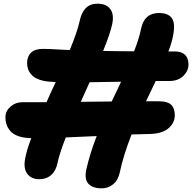

<svg xmlns="http://www.w3.org/2000/svg" viewBox="-20 -840 1049 1048"><path d="M191.9 138.2Q148.9 137.2 127.7 106.9Q106.4 76.7 118.2 21Q127.9 -27.8 150.9 -85.9Q110.8 -86.4 81.8 -96.4Q52.7 -106.4 37.4 -123.8Q22 -141.1 15.4 -161.1Q8.8 -181.2 9.8 -204.1Q11.2 -236.3 38.6 -259.3Q65.9 -282.2 103 -282.2H233.9Q252.4 -325.2 284.2 -392.1Q278.3 -393.1 268.1 -393.1Q226.6 -394.5 197.5 -404.3Q168.5 -414.1 154.1 -429.7Q139.6 -445.3 133.8 -461.2Q127.9 -477.1 127.9 -496.1Q127.9 -531.7 149.2 -552.5Q170.4 -573.2 214.8 -573.2Q233.4 -573.2 252.9 -572.3Q272.5 -571.3 303 -569.6Q333.5 -567.9 360.8 -566.9Q403.3 -670.9 414.1 -722.2Q433.1 -818.4 508.8 -819.8Q558.6 -820.8 581.1 -791.7Q603.5 -762.7 592.8 -710Q582.5 -659.2 543 -562Q638.7 -560.1 711.9 -560.1Q739.3 -629.9 750 -683.1Q767.6 -769 848.1 -769Q898.4 -769 918.2 -740.7Q938 -712.4 924.8 -646Q917.5 -606 898.9 -559.1H935.1Q970.2 -559.1 989 -541.7Q1007.8 -524.4 1008.8 -491.2Q1009.8 -454.1 981 -426Q952.1 -397.9 904.8 -397.9H830.1Q821.3 -379.4 803.5 -342.5Q785.6 -305.7 776.9 -287.1H848.1Q893.6 -287.1 913.3 -269Q933.1 -251 934.1 -214.8Q935.5 -172.9 902.6 -142.3Q869.6 -111.8 803.2 -108.9Q749 -107.4 698.2 -106Q652.3 11.2 633.8 101.1Q625 143.1 597.2 166Q569.3 189 532.2 188Q482.9 187 461.4 161.6Q439.9 136.2 451.2 85Q470.7 -2.4 507.8 -97.2Q478 -96.2 421.1 -93.5Q364.3 -90.8 338.9 -89.8Q304.2 -0.5 293.9 49.8Q285.6 92.3 259 115.5Q232.4 138.7 191.9 138.2ZM469.2 -391.1Q445.3 -338.4 420.9 -284.2Q449.2 -284.7 505.4 -285.2Q561.5 -285.6 589.8 -286.1Q632.8 -376.5 641.1 -394Q563 -392.6 469.2 -391.1Z"/></svg>

Font: Shantell Sans Normal
Style: Italic
Weight: 800
Italic angle: -11.31°
Designer: Stephen Nixon, Anya Danilova, Shantell Martin
Foundry: Arrow Type
Version: Version 1.006;[559af2be0]